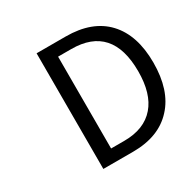

<svg xmlns="http://www.w3.org/2000/svg" viewBox="-162 -894 1053 1054"><g transform="rotate(-30 365.0 -366.5)"><path d="M200 0V-733H384Q552 -733 641 -638Q730 -543 730 -369Q730 -193 642 -98Q553 0 388 0ZM293 -76H376Q504 -76 570 -153Q634 -227 634 -369Q634 -658 376 -658H293Z"/></g></svg>

Font: Source Han Sans Regular
Style: Regular
Weight: 400
Designer: Ryoko NISHIZUKA  (kana & ideographs); Paul D. Hunt (Latin, Greek & Cyrillic); Wenlong ZHANG  (bopomofo); Sandoll Communi
Foundry: Adobe Systems Incorporated
Version: Version 1.00 January 18, 2024, initial release